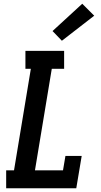

<svg xmlns="http://www.w3.org/2000/svg" viewBox="-20 -1007 540 1027"><path d="M13 0V-96H55L145 -639H116V-735H323V-639H257L167 -96H317L330 -173H417L388 0ZM311 -789 261 -841 420 -987 484 -923Z"/></svg>

Font: Iosevka Slab Oblique
Style: Bold
Weight: 700
Italic angle: -9°
Monospace: yes
Designer: Belleve Invis
Foundry: Belleve Invis
Version: Version 11.1.1; ttfautohint (v1.8.3)